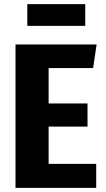

<svg xmlns="http://www.w3.org/2000/svg" viewBox="-20 -908 514 928"><path d="M430 -579H215V-408H403V-296H215V-116H445V0H55V-693H447ZM112 -783V-888H392V-783Z"/></svg>

Font: Fira Sans Condensed
Style: Bold
Weight: 700
Width: 3
Designer: bBox Type GmbH & Carrois Corporate GbR & Edenspiekermann AG
Foundry: bBox Type GmbH & Carrois Corporate GbR & Edenspiekermann AG
Version: Version 4.301